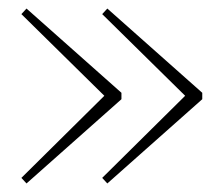

<svg xmlns="http://www.w3.org/2000/svg" viewBox="-20 -477 513 449"><path d="M264 -260V-245L42 -48L30 -61L224 -253L30 -444L42 -457ZM231 -457 453 -260V-245L231 -48L219 -61L413 -253L219 -444Z"/></svg>

Font: TypoPRO Source Serif Pro
Style: Regular
Weight: 200
Designer: Frank Grießhammer
Foundry: Adobe Systems Incorporated
Version: Version 1.017;PS (version unavailable);hotconv 1.0.79;makeot